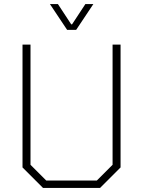

<svg xmlns="http://www.w3.org/2000/svg" viewBox="-20 -918 699 938"><path d="M90 -100V-700H129V-113L206 -36H453L530 -113V-700H569V-100L469 0H190ZM224 -898H263L328 -799H332L397 -898H436L352 -772H308Z"/></svg>

Font: Chakra Petch ExtraLight
Style: Regular
Weight: 275
Designer: Katatrad Aksorn Co.,Ltd.
Foundry: Cadson Demak Co.,Ltd.
Version: Version 1.000; ttfautohint (v1.6)